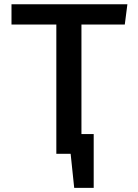

<svg xmlns="http://www.w3.org/2000/svg" viewBox="-20 -728 655 909"><path d="M583.1 -707.7 570.8 -611.8H365.6V-93.3H423.6V161.5H331.3L314.4 0H246.7V-611.8H34.4V-707.7Z"/></svg>

Font: Fira Code Fixed Medium
Style: Regular
Weight: 500
Monospace: yes
Designer: Carrois Corporate, Edenspiekermann AG, Nikita Prokopov
Foundry: Carrois Corporate, Edenspiekermann AG, Nikita Prokopov
Version: Version 5.002